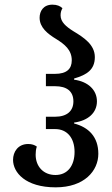

<svg xmlns="http://www.w3.org/2000/svg" viewBox="-20 -792 482 824"><path d="M219 12C342 12 402 -59 402 -132C402 -205 360 -246 298 -262V-266C358 -274 396 -308 396 -357C396 -406 358 -442 298 -450V-455C353 -471 387 -493 387 -547C387 -600 340 -631 295 -658C263 -678 240 -698 240 -726C240 -737 242 -746 248 -757C238 -766 225 -772 205 -772C166 -772 150 -744 150 -716C150 -674 184 -647 222 -624C257 -602 288 -578 288 -533C288 -497 267 -475 216 -475H177V-422H217C267 -422 295 -400 295 -357C295 -316 268 -291 216 -291H177V-238H217C268 -238 300 -200 300 -140C300 -82 271 -41 218 -41C166 -41 133 -78 133 -128C133 -139 134 -151 138 -163C128 -170 117 -174 101 -174C57 -174 36 -140 36 -106C36 -52 89 12 219 12Z"/></svg>

Font: Noto Serif Georgian ExtraCondensed Medium
Style: Regular
Weight: 500
Width: 2
Designer: Monotype Design Team, Akaki Razmadze
Foundry: Google LLC
Version: Version 2.003